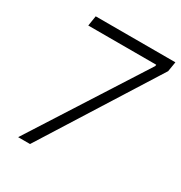

<svg xmlns="http://www.w3.org/2000/svg" viewBox="-165 -819 884 937"><g transform="rotate(30 276.5 -350.0)"><path d="M71 0H138L544 -645L553 -700H104L95 -643H478L477 -635Z"/></g></svg>

Font: Fixel Display 20240404 Light
Style: Italic
Weight: 300
Italic angle: -10°
Designer: AlfaBravo + MacPaw
Foundry: Kyrylo Tkachov, Marchela Mozhyna, Serhii Makarenko, Maria Weinstein, Zakhar Kryvoshyya
Version: Version 1.211;Glyphs 3.2 (3225)